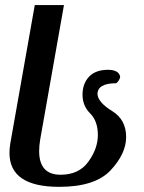

<svg xmlns="http://www.w3.org/2000/svg" viewBox="-20 -722 563 752"><path d="M211.9 9.8Q17.1 9.8 17.1 -123Q17.1 -140.6 20.5 -161.1L116.2 -702.1H230.5L137.7 -177.2Q133.3 -151.9 133.3 -130.4Q133.3 -37.6 217.3 -37.6Q289.6 -37.6 326.4 -89.1Q363.3 -140.6 363.3 -192.9Q363.3 -247.6 333.3 -277.6Q303.2 -307.6 303.2 -351.1Q303.2 -393.6 327.9 -420.7Q352.5 -447.8 401.4 -448.7Q446.3 -448.7 450.7 -420.9Q448.2 -406.7 435.5 -396Q361.8 -396 361.8 -353Q364.3 -320.8 419.2 -287.1Q474.1 -253.4 474.1 -185.1Q474.1 -120.6 413.6 -55.4Q353 9.8 211.9 9.8Z"/></svg>

Font: Kelvinch
Style: Bold Italic
Weight: 700
Italic angle: -10°
Designer: Paul James Miller
Foundry: High-Logic / Made with FontCreator
Version: Version 3.30 September 23, 2016